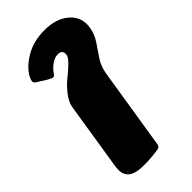

<svg xmlns="http://www.w3.org/2000/svg" viewBox="-244 -836 906 906"><g transform="rotate(-45 209.0 -383.5)"><path d="M36.7 -60.8Q36.7 -68.3 38.3 -83.3L92.5 -425Q97.5 -455 121.7 -485.8Q145.8 -516.7 172.5 -537.9Q199.2 -559.2 222.1 -581.2Q245 -603.3 247.5 -616.7Q248.3 -620 248.3 -625Q248.3 -650 220 -650Q199.2 -650 177.1 -634.2Q155 -618.3 141.7 -597.5Q135 -587.5 126.7 -587.5Q125 -587.5 103.3 -598.3L54.2 -629.2Q42.5 -635.8 44.2 -647.5Q45 -652.5 50.8 -666.7Q73.3 -710 127.9 -742.5Q182.5 -775 255.8 -775Q329.2 -775 373.8 -740.4Q418.3 -705.8 418.3 -652.5Q418.3 -646.7 416.7 -633.3Q410.8 -594.2 389.2 -562.5Q367.5 -530.8 345.8 -498.3Q324.2 -465.8 317.5 -425L252.5 -16.7Q250 -2.5 237.5 0Q187.5 8.3 140 8.3Q83.3 8.3 60 -9.6Q36.7 -27.5 36.7 -60.8Z"/></g></svg>

Font: BoonTook Mon
Style: Italic
Weight: 400
Italic angle: -9°
Designer: Sungsit Sawaiwan
Foundry: FontUni
Version: Version 3.0